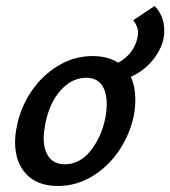

<svg xmlns="http://www.w3.org/2000/svg" viewBox="-20 -611 565 637"><path d="M525 -508Q525 -464 494 -421Q463 -378 414 -356Q429 -323 429 -281Q429 -252 424 -228Q411 -165 375 -111.5Q339 -58 286 -26Q233 6 172 6Q104 6 67 -33.5Q30 -73 30 -139Q30 -165 36 -192Q48 -255 84.5 -308.5Q121 -362 174 -393.5Q227 -425 287 -425Q337 -425 372 -403Q397 -416 414 -438Q431 -460 436 -486Q438 -496 438 -501Q438 -524 422 -544L493 -591Q525 -559 525 -508ZM334 -266Q334 -307 317 -330Q300 -353 266 -353Q218 -353 180.5 -310.5Q143 -268 130 -198Q125 -171 125 -153Q125 -112 143 -89Q161 -66 195 -66Q245 -66 281 -111.5Q317 -157 330 -222Q334 -243 334 -266Z"/></svg>

Font: Ysabeau Semibold
Style: Italic
Weight: 600
Italic angle: -12°
Designer: Christian Thalmann (Catharsis Fonts)
Version: Version 0.003